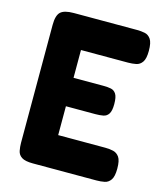

<svg xmlns="http://www.w3.org/2000/svg" viewBox="-106 -771 739 861"><g transform="rotate(15 263.5 -340.5)"><path d="M127 9Q91 9 75 -1.5Q59 -12 55.5 -30Q52 -48 52 -67V-614Q52 -658 69 -674Q86 -690 130 -690H423Q443 -690 460 -686.5Q477 -683 488 -667Q499 -651 499 -613Q499 -577 488 -561Q477 -545 459.5 -541.5Q442 -538 422 -538H204V-409H343Q363 -409 378 -406Q393 -403 402 -389Q411 -375 411 -342Q411 -311 402 -297Q393 -283 377 -280Q361 -277 341 -277H204V-143H423Q443 -143 460 -139Q477 -135 488 -119.5Q499 -104 499 -66Q499 -30 488 -14Q477 2 459.5 5.5Q442 9 422 9Z"/></g></svg>

Font: Fredoka SemiCondensed SemiBold
Style: Regular
Weight: 600
Width: 4
Designer: Ben Nathan
Foundry: Milena B. Brandão, Ben Nathan
Version: Version 2.001